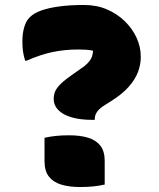

<svg xmlns="http://www.w3.org/2000/svg" viewBox="-20 -740 640 772"><path d="M401 2Q379 7 355.5 9.5Q332 12 302 12Q259 12 227 2.5Q195 -7 177 -29.5Q159 -52 159 -92V-186Q181 -191 204.5 -193.5Q228 -196 258 -196Q302 -196 333.5 -186.5Q365 -177 383 -155Q401 -133 401 -92ZM318 -720Q369 -720 410.5 -702Q452 -684 482.5 -654Q513 -624 529.5 -587.5Q546 -551 546 -513V-510Q546 -481 535 -451Q524 -421 497.5 -391Q471 -361 426 -333L393 -312Q383 -305 376 -297.5Q369 -290 365 -281Q361 -272 361 -262V-258H352Q302 -258 267 -268.5Q232 -279 214 -298Q196 -317 196 -340V-343Q196 -359 202 -373Q208 -387 225.5 -404Q243 -421 278 -445L301 -461Q321 -474 331 -484.5Q341 -495 346 -504Q351 -513 352 -521Q353 -525 353.5 -529Q354 -533 354 -536Q342 -539 327 -540Q312 -541 295 -541Q241 -541 192.5 -531Q144 -521 87 -496H81Q75 -516 72.5 -533Q70 -550 70 -573Q70 -606 77.5 -631Q85 -656 99 -670Q116 -687 145 -697.5Q174 -708 217.5 -714Q261 -720 318 -720Z"/></svg>

Font: Recursive Monospace Casual Black
Style: Regular
Weight: 900
Version: Version 1.047